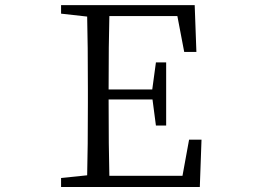

<svg xmlns="http://www.w3.org/2000/svg" viewBox="-20 -749 1040 769"><path d="M224.6 0V-36.1L329.1 -46.9Q332 -153.3 332 -336.9V-391.6Q332 -574.2 329.1 -682.6L224.6 -694.3V-728.5H759.8L766.6 -541H717.8L690.4 -684.6H418Q415 -578.1 415 -390.6H589.8L604.5 -499H645.5V-246.1H604.5L590.8 -350.6H415Q415 -154.3 418 -44.9H710.9L737.3 -189.5H787.1L780.3 0Z"/></svg>

Font: GenEi Koburi Mincho v6
Style: Regular
Weight: 400
Designer: o_tamon (Modified)
Foundry: o_tamon / Adobe Systems Incorporated
Version: Version 6.1